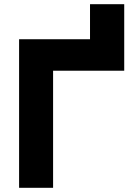

<svg xmlns="http://www.w3.org/2000/svg" viewBox="-20 -895 627 915"><path d="M71 0V-708H409V-875H572V-558H233V0Z"/></svg>

Font: Onest ExtraBold
Style: Regular
Weight: 800
Designer: Dmitri Voloshin, Andrey Kudryavtsev
Foundry: Dmitri Voloshin, Andrey Kudryavtsev
Version: Version 1.000;gftools[0.9.33]